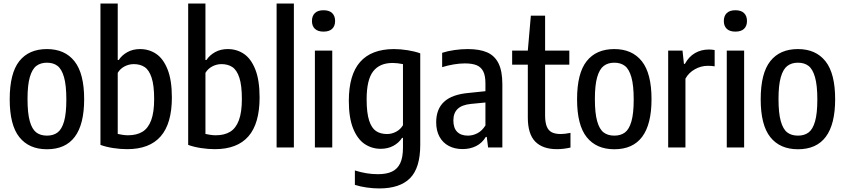

<svg xmlns="http://www.w3.org/2000/svg" viewBox="-20 -828 4744 1078"><path d="M34.5 -270.5Q34.5 -416.5 88.2 -484.5Q142 -552.5 243.5 -552.5Q344 -552.5 398.2 -484Q452.5 -415.5 452.5 -271Q452.5 10 243.5 10Q143 10 88.8 -57.8Q34.5 -125.5 34.5 -270.5ZM352.5 -269Q352.5 -349 339.5 -394.5Q326.5 -440 303 -458Q279.5 -476 243.5 -476Q208 -476 184.2 -458Q160.5 -440 147.5 -395.2Q134.5 -350.5 134.5 -272.5Q134.5 -192.5 147.2 -147.5Q160 -102.5 183.5 -84.5Q207 -66.5 243.5 -66.5Q279.5 -66.5 303.2 -84.2Q327 -102 339.8 -146.5Q352.5 -191 352.5 -269Z M544 -14.5V-808H641V-491H646.5Q664.5 -518.5 695.5 -535.5Q726.5 -552.5 766 -552.5Q817 -552.5 857 -525.5Q897 -498.5 921 -438Q945 -377.5 945 -281Q945 -134.5 882.2 -62.5Q819.5 9.5 694 9.5Q655.5 9.5 615.2 3.2Q575 -3 544 -14.5ZM845.5 -272Q845.5 -349 831.2 -392Q817 -435 792 -451.5Q767 -468 731 -468Q704 -468 679.5 -455.2Q655 -442.5 641 -419V-76Q653 -73 669 -70.8Q685 -68.5 698.5 -68.5Q747.5 -68.5 779.8 -88.2Q812 -108 828.8 -152.8Q845.5 -197.5 845.5 -272Z M1036.5 -14.5V-808H1133.5V-491H1139Q1157 -518.5 1188 -535.5Q1219 -552.5 1258.5 -552.5Q1309.5 -552.5 1349.5 -525.5Q1389.5 -498.5 1413.5 -438Q1437.5 -377.5 1437.5 -281Q1437.5 -134.5 1374.8 -62.5Q1312 9.5 1186.5 9.5Q1148 9.5 1107.8 3.2Q1067.5 -3 1036.5 -14.5ZM1338 -272Q1338 -349 1323.8 -392Q1309.5 -435 1284.5 -451.5Q1259.5 -468 1223.5 -468Q1196.5 -468 1172 -455.2Q1147.5 -442.5 1133.5 -419V-76Q1145.5 -73 1161.5 -70.8Q1177.5 -68.5 1191 -68.5Q1240 -68.5 1272.2 -88.2Q1304.5 -108 1321.2 -152.8Q1338 -197.5 1338 -272Z M1533 0V-808H1630V0Z M1748 0V-544H1845.5V0ZM1731.5 -710Q1731.5 -738.5 1748 -754.5Q1764.5 -770.5 1796.5 -770.5Q1828.5 -770.5 1845 -754.5Q1861.5 -738.5 1861.5 -710Q1861.5 -682 1845 -666.2Q1828.5 -650.5 1796.5 -650.5Q1764.5 -650.5 1748 -666.2Q1731.5 -682 1731.5 -710Z M1972.5 210V129Q2037.5 150 2102 150Q2150 150 2180.8 135.5Q2211.5 121 2227 88.5Q2242.5 56 2242.5 1V-54H2237.5Q2219.5 -26 2188.5 -9.2Q2157.5 7.5 2117.5 7.5Q2068 7.5 2027.8 -19.2Q1987.5 -46 1963 -106Q1938.5 -166 1938.5 -261.5Q1938.5 -408 2001.8 -480Q2065 -552 2191.5 -552.5Q2228.5 -552.5 2269 -546Q2309.5 -539.5 2339.5 -528.5V-14.5Q2339.5 114.5 2282.5 172.2Q2225.5 230 2109 230Q2076 230 2039 224.8Q2002 219.5 1972.5 210ZM2242.5 -125V-468Q2210 -474.5 2184.5 -474.5Q2111.5 -474.5 2075 -427.2Q2038.5 -380 2038.5 -270.5Q2038.5 -194 2052.5 -151.2Q2066.5 -108.5 2091.5 -92Q2116.5 -75.5 2153 -75.5Q2180 -75.5 2204.2 -88.5Q2228.5 -101.5 2242.5 -125Z M2800.5 -355.5V0H2720.5L2713 -59H2707.5Q2686.5 -24.5 2653 -7.8Q2619.5 9 2577 9Q2533 9 2499.5 -8.8Q2466 -26.5 2447.5 -60.5Q2429 -94.5 2429 -141Q2429 -216 2474 -257.2Q2519 -298.5 2614.5 -306.5L2705.5 -316V-360Q2705.5 -403 2693.2 -427.2Q2681 -451.5 2656 -461.8Q2631 -472 2589.5 -472Q2561.5 -472 2528 -466.5Q2494.5 -461 2462.5 -451V-531.5Q2493 -541.5 2531.8 -547Q2570.5 -552.5 2606 -552.5Q2673 -552.5 2715.5 -533.8Q2758 -515 2779.2 -471.8Q2800.5 -428.5 2800.5 -355.5ZM2705.5 -123.5V-252.5L2623.5 -244.5Q2573.5 -239.5 2549.5 -216.5Q2525.5 -193.5 2525.5 -152Q2525.5 -109 2546.8 -87.8Q2568 -66.5 2607 -66.5Q2634.5 -66.5 2660.2 -79.8Q2686 -93 2705.5 -123.5Z M3183 -82V0.5Q3143.5 9.5 3107 9.5Q3027 9.5 2985.2 -33Q2943.5 -75.5 2943.5 -168.5V-465H2855.5V-544H2943.5L2960.5 -740H3040.5V-544H3176.5V-465H3040.5V-180.5Q3040.5 -141 3049.8 -118Q3059 -95 3078.2 -85.2Q3097.5 -75.5 3129 -75.5Q3150.5 -75.5 3183 -82Z M3220 -270.5Q3220 -416.5 3273.8 -484.5Q3327.5 -552.5 3429 -552.5Q3529.5 -552.5 3583.8 -484Q3638 -415.5 3638 -271Q3638 10 3429 10Q3328.5 10 3274.2 -57.8Q3220 -125.5 3220 -270.5ZM3538 -269Q3538 -349 3525 -394.5Q3512 -440 3488.5 -458Q3465 -476 3429 -476Q3393.5 -476 3369.8 -458Q3346 -440 3333 -395.2Q3320 -350.5 3320 -272.5Q3320 -192.5 3332.8 -147.5Q3345.5 -102.5 3369 -84.5Q3392.5 -66.5 3429 -66.5Q3465 -66.5 3488.8 -84.2Q3512.5 -102 3525.2 -146.5Q3538 -191 3538 -269Z M3731.5 -544H3812L3820 -469.5H3825.5Q3847.5 -510 3882.2 -530Q3917 -550 3960 -550Q3976.5 -550 3992.5 -547V-455.5Q3977 -458.5 3954 -458.5Q3916 -458.5 3881.5 -439.2Q3847 -420 3828.5 -386.5V0H3731.5Z M4060.5 0V-544H4158V0ZM4044 -710Q4044 -738.5 4060.5 -754.5Q4077 -770.5 4109 -770.5Q4141 -770.5 4157.5 -754.5Q4174 -738.5 4174 -710Q4174 -682 4157.5 -666.2Q4141 -650.5 4109 -650.5Q4077 -650.5 4060.5 -666.2Q4044 -682 4044 -710Z M4251 -270.5Q4251 -416.5 4304.8 -484.5Q4358.5 -552.5 4460 -552.5Q4560.5 -552.5 4614.8 -484Q4669 -415.5 4669 -271Q4669 10 4460 10Q4359.5 10 4305.2 -57.8Q4251 -125.5 4251 -270.5ZM4569 -269Q4569 -349 4556 -394.5Q4543 -440 4519.5 -458Q4496 -476 4460 -476Q4424.5 -476 4400.8 -458Q4377 -440 4364 -395.2Q4351 -350.5 4351 -272.5Q4351 -192.5 4363.8 -147.5Q4376.5 -102.5 4400 -84.5Q4423.5 -66.5 4460 -66.5Q4496 -66.5 4519.8 -84.2Q4543.5 -102 4556.2 -146.5Q4569 -191 4569 -269Z"/></svg>

Font: Encode Sans Condensed Medium
Style: Regular
Weight: 500
Width: 3
Designer: Multiple Designers
Foundry: Impallari Type
Version: Version 2.000